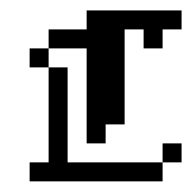

<svg xmlns="http://www.w3.org/2000/svg" viewBox="-20 -341 361 361"><path d="M35.7 -35.7V0H285.7V-35.7H107.1V-214.3H71.4V-35.7ZM285.7 -71.4V-35.7H321.4V-71.4ZM71.4 -214.3V-250H35.7V-214.3ZM71.4 -285.7V-250H142.9V-71.4H178.6V-107.1H214.3V-285.7H250V-250H285.7V-285.7H321.4V-321.4H142.9V-285.7Z"/></svg>

Font: Gossip Low Pixel
Style: Regular
Weight: 500
Width: 3
Designer: Deborah Khodanovich
Version: Version 1.001;Glyphs 3.3.1 (3343)